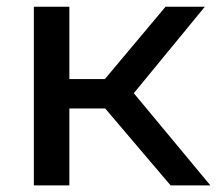

<svg xmlns="http://www.w3.org/2000/svg" viewBox="-20 -564 660 584"><path d="M83 0V-543.5H191V-323.5H299L483.5 -543.5H603L387 -280.5L620 0H499L300 -234H191V0Z"/></svg>

Font: Encode Sans Expanded Medium
Style: Regular
Weight: 500
Width: 7
Designer: Multiple Designers
Foundry: Impallari Type
Version: Version 3.000; ttfautohint (v1.8.3) -l 8 -r 50 -G 200 -x 14 